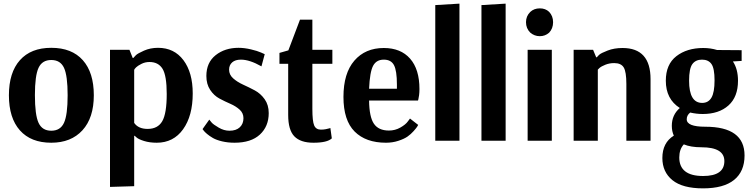

<svg xmlns="http://www.w3.org/2000/svg" viewBox="-20 -774 4115 1056"><path d="M172 -251Q172 -142 192 -98.5Q212 -55 262 -55Q312 -55 332 -98.5Q352 -142 352 -250Q352 -358 332 -401Q312 -444 262 -444Q212 -444 192 -401Q172 -358 172 -251ZM496 -250Q496 -126 433.5 -57.5Q371 11 262 11Q150 11 89.5 -57Q29 -125 29 -250Q29 -375 89.5 -443Q150 -511 262 -511Q375 -511 435.5 -443Q496 -375 496 -250Z M802 -433Q778 -433 757.5 -422.5Q737 -412 728.5 -403.5Q720 -395 718 -390V-98Q741 -65 792 -65Q848 -65 872.5 -107.5Q897 -150 897 -257Q897 -358 874 -395.5Q851 -433 802 -433ZM585 254V-500H692L710 -455H713Q718 -461 727.5 -470.5Q737 -480 772 -495.5Q807 -511 849 -511Q938 -511 989 -443Q1040 -375 1040 -260Q1040 -137 987 -63Q934 11 842 11Q803 11 772.5 1.5Q742 -8 731 -18L721 -27H718V250Z M1094 -64 1131 -116Q1136 -109 1145 -99Q1154 -89 1183 -72Q1212 -55 1242 -55Q1279 -55 1299 -74Q1319 -93 1319 -124Q1319 -152 1298 -171Q1277 -190 1247 -203Q1217 -216 1187 -232Q1157 -248 1136 -279.5Q1115 -311 1115 -356Q1115 -430 1166 -470.5Q1217 -511 1292 -511Q1324 -511 1360 -502.5Q1396 -494 1416 -485L1436 -476L1418 -409Q1353 -446 1305 -446Q1274 -446 1257 -431Q1240 -416 1240 -391Q1240 -363 1262.5 -343Q1285 -323 1317 -308.5Q1349 -294 1381 -277Q1413 -260 1435.5 -228.5Q1458 -197 1458 -152Q1458 -79 1409.5 -34Q1361 11 1270 11Q1233 11 1201.5 3.5Q1170 -4 1151 -15Q1132 -26 1118.5 -37.5Q1105 -49 1100 -56Z M1808 -500V-423H1698V-176Q1698 -107 1708 -84Q1718 -61 1745 -61Q1759 -61 1772 -63.5Q1785 -66 1791 -68L1797 -70L1805 -13Q1780 11 1704 11Q1633 11 1599 -24Q1565 -59 1565 -142V-423H1517V-483L1566 -497L1630 -666H1698V-500Z M2091 -446Q2050 -446 2032 -412Q2014 -378 2010 -286H2163V-309Q2163 -385 2147 -415.5Q2131 -446 2091 -446ZM2235 -122 2280 -87Q2278 -83 2274 -76.5Q2270 -70 2255 -53Q2240 -36 2221.5 -23Q2203 -10 2171 0.5Q2139 11 2103 11Q1992 11 1930.5 -50.5Q1869 -112 1869 -241Q1869 -371 1929 -440.5Q1989 -510 2091 -510Q2184 -510 2235.5 -451.5Q2287 -393 2287 -284Q2287 -266 2285 -250.5Q2283 -235 2281 -228L2279 -221H2010Q2011 -131 2036.5 -93.5Q2062 -56 2119 -56Q2153 -56 2182 -72.5Q2211 -89 2223 -106Z M2507 -754V0H2374V-746Z M2761 -754V0H2628V-746Z M2896 -708Q2917 -728 2949 -728Q2980 -728 3000 -709Q3022 -686 3022 -652Q3022 -617 3000 -594Q2978 -575 2949 -575Q2919 -575 2896 -595Q2873 -618 2873 -652Q2873 -685 2896 -708ZM3015 -500V0H2882V-500Z M3135 0V-500H3242L3259 -459H3263Q3267 -465 3276.5 -473.5Q3286 -482 3322 -496Q3358 -510 3404 -510Q3558 -510 3558 -339V0H3425V-312Q3425 -379 3410.5 -403Q3396 -427 3358 -427Q3332 -427 3309.5 -418Q3287 -409 3277 -400L3268 -391V0Z M3770 -330Q3770 -208 3842 -208Q3876 -208 3893 -237Q3910 -266 3910 -332Q3910 -398 3893 -422Q3876 -446 3841 -446Q3806 -446 3788 -421.5Q3770 -397 3770 -330ZM3838 36Q3779 36 3741 20Q3716 47 3716 92Q3716 194 3847 194Q3964 194 3964 112Q3964 36 3838 36ZM3848 -510Q3888 -510 3924 -499L4059 -498V-439L4011 -436Q4039 -394 4039 -330Q4039 -241 3986.5 -194Q3934 -147 3845 -147Q3811 -147 3776 -155Q3757 -140 3757 -118Q3757 -77 3859 -77Q4075 -77 4075 81Q4075 169 4017.5 215.5Q3960 262 3847 262Q3734 262 3678.5 217Q3623 172 3623 95Q3623 11 3686 -28Q3675 -52 3675 -82Q3675 -142 3719 -180Q3642 -229 3642 -330Q3642 -420 3700 -465Q3758 -510 3848 -510Z"/></svg>

Font: ArsenalBold
Style: Bold
Weight: 700
Designer: Andrij Shevchenko
Foundry: Stairsfor.com
Version: Version 1.000